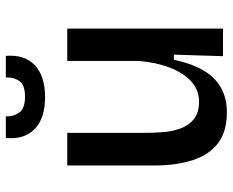

<svg xmlns="http://www.w3.org/2000/svg" viewBox="-88 -676 778 641"><g transform="rotate(-90 300.5 -356.0)"><path d="M246 13Q181 13 142 -17Q103 -47 85.5 -102Q68 -157 68 -230V-520H177V-257Q177 -230 179.5 -199Q182 -168 192 -141Q202 -114 223 -97Q244 -80 281 -80Q320 -80 348.5 -106Q377 -132 394.5 -177Q412 -222 417 -280V-520H525V0H433L438 -164H421Q401 -71 357.5 -29Q314 13 246 13ZM160 -725H232Q231 -700 244.5 -680.5Q258 -661 298 -661Q337 -661 350 -680Q363 -699 362 -725H434Q439 -662 402.5 -628Q366 -594 296 -594Q226 -594 190 -628.5Q154 -663 160 -725Z"/></g></svg>

Font: Bricolage Grotesque 10pt Medium
Style: Regular
Weight: 500
Designer: Mathieu Triay
Foundry: Atelier Triay
Version: Version 1.000; ttfautohint (v1.8.4.7-5d5b);gftools[0.9.32]